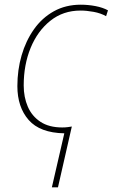

<svg xmlns="http://www.w3.org/2000/svg" viewBox="-20 -558 480 818"><path d="M201 240 254 10Q150 8 102 -47Q54 -102 54 -191Q54 -260 72 -322Q90 -384 124.5 -433Q159 -482 209.5 -510Q260 -538 324 -538Q356 -538 387 -532Q418 -526 440 -514L432 -489Q409 -502 379 -507.5Q349 -513 323 -513Q249 -513 194.5 -469.5Q140 -426 110.5 -354Q81 -282 81 -194Q81 -144 98.5 -103.5Q116 -63 152.5 -39Q189 -15 245 -15Q259 -15 269.5 -16.5Q280 -18 286 -19L227 240Z"/></svg>

Font: Noto Sans Disp Thin
Style: Italic
Weight: 100
Italic angle: -12°
Designer: Monotype Design Team
Foundry: Monotype Imaging Inc.
Version: Version 2.000;GOOG;noto-source:20170915:90ef993387c0